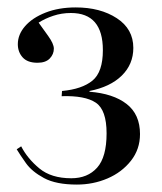

<svg xmlns="http://www.w3.org/2000/svg" viewBox="-20 -859 437 517"><path d="M187 -362Q131 -362 98.5 -379.5Q66 -397 50 -419.5Q34 -442 25 -457L37 -465Q54 -432 86 -405.5Q118 -379 172 -379Q216 -379 241.5 -407.5Q267 -436 267 -500Q267 -563 238 -582.5Q209 -602 146 -600L147 -614Q201 -619 229 -642Q257 -665 257 -724Q257 -824 171 -824Q146 -824 123.5 -816.5Q101 -809 84 -798Q94 -784 109.5 -762.5Q125 -741 125 -728Q125 -713 114 -701.5Q103 -690 81 -690Q54 -690 41 -704.5Q28 -719 28 -740Q28 -766 47.5 -788.5Q67 -811 102.5 -825Q138 -839 184 -839Q250 -839 294.5 -810Q339 -781 339 -730Q339 -686 308 -655.5Q277 -625 221 -614V-612Q285 -607 321 -579Q357 -551 357 -498Q357 -457 332.5 -426Q308 -395 269.5 -378.5Q231 -362 187 -362Z"/></svg>

Font: Literata 72pt
Style: Regular
Weight: 400
Designer: Latin by Veronika Burian and Jose Scaglione. Greek by Irene Vlachou. Cyrillic by Vera Evstafieva.
Foundry: TypeTogether
Version: Version 3.002